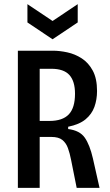

<svg xmlns="http://www.w3.org/2000/svg" viewBox="-20 -904 531 924"><path d="M66 0V-660H234Q267 -660 304 -652Q341 -644 373.5 -623Q406 -602 426.5 -564Q447 -526 447 -466Q447 -425 434.5 -390Q422 -355 392 -330Q362 -305 308 -294V-283Q364 -276 388 -241.5Q412 -207 427 -142L459 0H349L322 -135Q316 -166 307 -191Q298 -216 280 -230.5Q262 -245 227 -245H171V0ZM171 -322H218Q281 -322 311 -353.5Q341 -385 341 -453Q341 -513 314 -543Q287 -573 227 -573H171ZM112 -884 233 -803 354 -884V-796L233 -715L112 -796Z"/></svg>

Font: Bricolage Grotesque 12pt Condensed Medium
Style: Regular
Weight: 500
Width: 3
Designer: Mathieu Triay
Foundry: Atelier Triay
Version: Version 1.001; ttfautohint (v1.8.4.7-5d5b);gftools[0.9.33.de